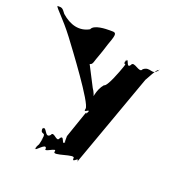

<svg xmlns="http://www.w3.org/2000/svg" viewBox="-141 -996 1110 1106"><g transform="rotate(20 414.0 -443.5)"><path d="M148 -708C190 -652 390 -386 381 -353C372 -318 410 -368 402 -338C393 -305 412 -372 401 -340C386 -308 399 -357 386 -319C375 -287 345 -200 334 -168V-129C323 -97 347 -162 336 -130C321 -105 320 -174 299 -142C288 -110 255 -174 244 -142C215 -110 208 -184 188 -162C177 -130 197 -192 186 -160C185 -119 217 -155 206 -105C195 -73 217 -130 206 -98C195 -48 204 -84 186 -42C173 -11 199 -72 188 -40C186 -18 237 -92 244 -60C233 -28 309 -92 298 -60C287 -28 424 -92 413 -60C412 -28 446 -87 440 -49L648 -628C648 -624 695 -722 702 -703C691 -671 712 -737 701 -705C672 -661 652 -711 612 -679C601 -647 551 -711 540 -679C519 -647 517 -718 506 -692C492 -661 511 -723 503 -690C494 -653 518 -695 504 -654C493 -622 454 -516 434 -516C400 -476 393 -417 397 -372C397 -359 401 -358 416 -358C412 -390 404 -445 379 -479L315 -603C335 -607 331 -623 351 -673C368 -719 366 -722 386 -777C403 -828 390 -825 359 -825C334 -825 261 -824 249 -792C192 -760 132 -777 79 -824C56 -856 53 -854 26 -854C29 -839 79 -799 148 -708Z"/></g></svg>

Font: Hussar Przerywany
Style: Regular
Weight: 400
Foundry: Cannot Into Space Fonts
Version: Version 0.982